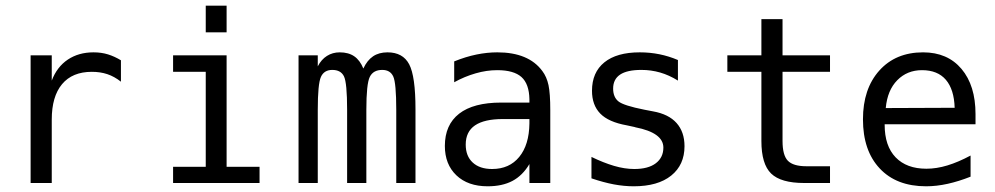

<svg xmlns="http://www.w3.org/2000/svg" viewBox="-20 -651 3540 683"><path d="M410.2 -360.4Q386.7 -378.9 361.8 -387.2Q336.9 -395.5 306.6 -395.5Q237.3 -395.5 200.7 -351.6Q164.1 -307.6 164.1 -225.6V0H88.9V-454.1H164.1V-364.3Q182.6 -413.1 221.2 -439Q259.8 -464.8 312.5 -464.8Q340.8 -464.8 364.3 -457.5Q387.7 -450.2 410.2 -436.5Z M711.9 -630.9H786.1V-536.1H711.9ZM595.7 -454.1H786.1V-57.6H903.3V0H595.7V-57.6H711.9V-395.5H595.7Z M1272.5 -407.2Q1286.1 -436.5 1307.1 -450.7Q1328.1 -464.8 1358.4 -464.8Q1413.1 -464.8 1435.5 -422.4Q1458 -379.9 1458 -262.7V0H1389.6V-259.8Q1389.6 -355.5 1378.9 -378.9Q1368.2 -402.3 1339.8 -402.3Q1307.6 -402.3 1295.4 -377.4Q1283.2 -352.5 1283.2 -259.8V0H1214.8V-259.8Q1214.8 -356.4 1203.6 -379.4Q1192.4 -402.3 1162.1 -402.3Q1132.8 -402.3 1121.6 -377.4Q1110.4 -352.5 1110.4 -259.8V0H1042V-454.1H1110.4V-415Q1123 -439.5 1143.1 -452.1Q1163.1 -464.8 1188.5 -464.8Q1219.7 -464.8 1240.2 -450.7Q1260.7 -436.5 1272.5 -407.2Z M1768.6 -227.5Q1703.1 -227.5 1669.9 -205.1Q1636.7 -182.6 1636.7 -136.7Q1636.7 -95.7 1661.6 -72.8Q1686.5 -49.8 1730.5 -49.8Q1792 -49.8 1827.1 -92.8Q1862.3 -135.7 1863.3 -211.9V-227.5ZM1937.5 -258.8V0H1863.3V-67.4Q1838.9 -26.4 1802.7 -7.3Q1766.6 11.7 1714.8 11.7Q1644.5 11.7 1603.5 -27.3Q1562.5 -66.4 1562.5 -131.8Q1562.5 -207 1613.3 -246.6Q1664.1 -286.1 1762.7 -286.1H1863.3V-297.9Q1862.3 -352.5 1835 -377Q1807.6 -401.4 1749 -401.4Q1710.9 -401.4 1671.9 -390.1Q1632.8 -378.9 1595.7 -358.4V-432.6Q1636.7 -449.2 1674.8 -457Q1712.9 -464.8 1749 -464.8Q1804.7 -464.8 1844.7 -448.2Q1884.8 -431.6 1909.2 -398.4Q1924.8 -377.9 1931.2 -348.1Q1937.5 -318.4 1937.5 -258.8Z M2391.6 -437.5V-364.3Q2360.4 -383.8 2328.1 -393.1Q2295.9 -402.3 2261.7 -402.3Q2210.9 -402.3 2186 -385.7Q2161.1 -369.1 2161.1 -335.9Q2161.1 -305.7 2179.7 -290.5Q2198.2 -275.4 2272.5 -260.7L2302.7 -254.9Q2358.4 -245.1 2386.7 -213.4Q2415 -181.6 2415 -130.9Q2415 -64.5 2367.7 -26.4Q2320.3 11.7 2234.4 11.7Q2200.2 11.7 2163.6 4.9Q2127 -2 2084 -16.6V-92.8Q2126 -72.3 2164.1 -61Q2202.1 -49.8 2236.3 -49.8Q2286.1 -49.8 2313 -70.3Q2339.8 -90.8 2339.8 -126Q2339.8 -178.7 2240.2 -198.2L2237.3 -199.2L2210 -205.1Q2144.5 -216.8 2115.2 -247.1Q2085.9 -277.3 2085.9 -328.1Q2085.9 -393.6 2129.9 -429.2Q2173.8 -464.8 2255.9 -464.8Q2292 -464.8 2325.7 -458Q2359.4 -451.2 2391.6 -437.5Z M2763.7 -583V-454.1H2932.6V-395.5H2763.7V-149.4Q2763.7 -98.6 2782.7 -79.1Q2801.8 -59.6 2848.6 -59.6H2932.6V0H2840.8Q2757.8 0 2723.1 -33.7Q2688.5 -67.4 2688.5 -149.4V-395.5H2567.4V-454.1H2688.5V-583Z M3450.2 -245.1V-209H3127V-207Q3127 -131.8 3166 -91.3Q3205.1 -50.8 3275.4 -50.8Q3311.5 -50.8 3350.1 -62.5Q3388.7 -74.2 3432.6 -97.7V-22.5Q3390.6 -5.9 3351.1 2.9Q3311.5 11.7 3274.4 11.7Q3168.9 11.7 3109.4 -51.8Q3049.8 -115.2 3049.8 -226.6Q3049.8 -335 3107.9 -399.9Q3166 -464.8 3263.7 -464.8Q3350.6 -464.8 3400.4 -405.8Q3450.2 -346.7 3450.2 -245.1ZM3376 -267.6Q3374 -333 3344.7 -367.2Q3315.4 -401.4 3259.8 -401.4Q3207 -401.4 3171.9 -365.7Q3136.7 -330.1 3130.9 -266.6Z"/></svg>

Font: BabelStone Flags
Style: Regular
Weight: 400
Designer: Andrew West
Foundry: BabelStone
Version: Version 4.12